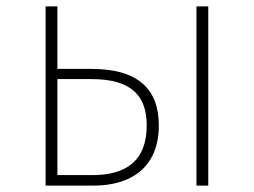

<svg xmlns="http://www.w3.org/2000/svg" viewBox="-20 -582 796 602"><path d="M266 -366H160V-562H123V0H273C392 0 478 -58 478 -189C478 -299 417 -366 266 -366ZM596 -562V0H633V-562ZM269 -33H160V-334H267C394 -334 440 -280 440 -189C440 -77 375 -33 269 -33Z"/></svg>

Font: Glow Sans SC Normal ExtraLight
Style: Regular
Weight: 200
Designer: Ryoko NISHIZUKA (kana, bopomofo & ideographs); Paul D. Hunt (Latin, Greek & Cyrillic); Sandoll Communications, Soo-young
Version: Version 0.93